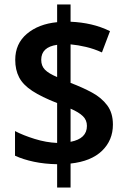

<svg xmlns="http://www.w3.org/2000/svg" viewBox="-20 -779 568 857"><path d="M235 -46Q179 -47 131.5 -57Q84 -67 47 -84V-194Q83 -175 134.5 -159Q186 -143 235 -141V-319Q166 -346 124.5 -373Q83 -400 65.5 -433.5Q48 -467 48 -512Q48 -584 100 -628Q152 -672 235 -680V-759H295V-682Q343 -680 386.5 -670Q430 -660 471 -640L435 -545Q400 -561 364 -569.5Q328 -578 295 -581V-409Q348 -389 390.5 -366Q433 -343 458.5 -309Q484 -275 484 -223Q484 -153 435.5 -106Q387 -59 295 -49V58H235ZM235 -579Q164 -569 164 -512Q164 -485 180.5 -468Q197 -451 235 -435ZM295 -146Q368 -160 368 -217Q368 -243 350 -260.5Q332 -278 295 -294Z"/></svg>

Font: Noto Sans Malayalam SemiCondensed SemiBold
Style: Regular
Weight: 600
Width: 4
Designer: Jelle Bosma - Monotype Design Team
Foundry: Monotype Imaging Inc.
Version: Version 2.104; ttfautohint (v1.8.4.7-5d5b)